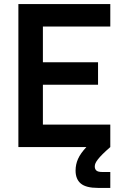

<svg xmlns="http://www.w3.org/2000/svg" viewBox="-20 -720 600 940"><path d="M70 -700H520V-590H190V-415H460V-305H190V-110H520V0Q497 20 482.5 34.5Q468 49 459.5 60Q451 71 447.5 79Q444 87 444 95Q444 108 452 115Q460 122 480 122H520V200H460Q401 200 375.5 178.5Q350 157 350 115Q350 85 362 58Q374 31 403 0H70Z"/></svg>

Font: PT Root UI Bold
Style: Regular
Weight: 700
Designer: Vitaly Kuzmin
Foundry: ParaType Ltd.
Version: Version 2.000G